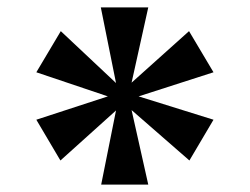

<svg xmlns="http://www.w3.org/2000/svg" viewBox="-20 -860 675 518"><path d="M253 -362 293 -562 143 -427 78 -537 271 -600 78 -665 144 -776 293 -636 252 -840H380L335 -637L490 -776L556 -665L354 -600L556 -537L491 -427L335 -563L380 -362Z"/></svg>

Font: Alata
Style: Regular
Weight: 400
Designer: Spyros Zevelakis, Eben Sorkin
Foundry: Spyros Zevelakis
Version: Version 1.005; ttfautohint (v1.8.4.7-5d5b)